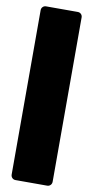

<svg xmlns="http://www.w3.org/2000/svg" viewBox="-101 -744 488 1005"><g transform="rotate(10 143.0 -241.5)"><path d="M34.2 194.8V-678.2Q34.2 -689 41.3 -696Q48.3 -703.1 59.1 -703.1H227.1Q237.8 -703.1 244.9 -696Q252 -689 252 -678.2V194.8Q252 205.6 244.9 212.9Q237.8 220.2 227.1 220.2H59.1Q48.3 220.2 41.3 212.9Q34.2 205.6 34.2 194.8Z"/></g></svg>

Font: Don José
Style: Regular
Weight: 900
Designer: Cristian Tournier
Version: Version 1.000